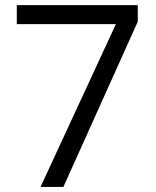

<svg xmlns="http://www.w3.org/2000/svg" viewBox="-20 -734 612 754"><path d="M139.2 0 435.1 -639.2H45.9V-713.9H521V-648.9L229 0Z"/></svg>

Font: f09607729
Style: Regular
Weight: 400
Foundry: Ascender Corporation
Version: Version 1.10